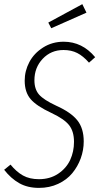

<svg xmlns="http://www.w3.org/2000/svg" viewBox="-21 -895 483 926"><path d="M376 -875 396 -834 226.1 -758.8 211.9 -786.1ZM286.1 -693.8Q376 -693.8 438 -619.1L408.2 -592.8Q379.9 -625 351.3 -639.4Q322.8 -653.8 285.2 -653.8Q225.1 -653.8 185.1 -611.6Q145 -569.3 145 -507.8Q145 -464.4 167.5 -438.7Q189.9 -413.1 251 -384.8Q320.8 -353.5 351.8 -314.9Q382.8 -276.4 382.8 -212.9Q382.8 -170.9 368.4 -131.3Q354 -91.8 327.6 -59.8Q301.3 -27.8 259.5 -8.3Q217.8 11.2 167 11.2Q111.8 11.2 71.8 -11.5Q31.7 -34.2 -1 -76.2L29.8 -101.1Q58.1 -66.4 89.8 -48.6Q121.6 -30.8 167 -30.8Q220.2 -30.8 259.5 -57.1Q298.8 -83.5 317.4 -123.5Q335.9 -163.6 335.9 -210.9Q335.9 -261.2 312.3 -291.3Q288.6 -321.3 227.1 -350.1Q154.8 -383.8 126.5 -417.2Q98.1 -450.7 98.1 -505.9Q98.1 -553.2 120.6 -595.7Q143.1 -638.2 187 -666Q231 -693.8 286.1 -693.8Z"/></svg>

Font: Fira Sans Compressed ExtraLight
Style: Italic
Weight: 250
Width: 3
Italic angle: -8°
Designer: Carrois Corporate & Edenspiekermann AG
Foundry: Carrois Corporate GbR & Edenspiekermann AG
Version: Version 4.203;PS 004.203;hotconv 1.0.88;makeotf.lib2.5.64775